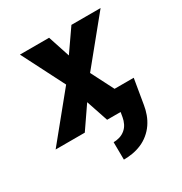

<svg xmlns="http://www.w3.org/2000/svg" viewBox="-173 -648 946 998"><g transform="rotate(-30 300.0 -148.5)"><path d="M283 223 282 118Q300 118 318.5 112.5Q337 107 352 94.5Q367 82 375.5 64.5Q384 47 387 29L392 0H311L267 -131L177 0H2L218 -265L88 -520H263L306 -389L397 -520H572L356 -255L425 -120H540L515 29Q511 55 501.5 81.5Q492 108 476 131.5Q460 155 437.5 173.5Q415 192 389 203Q363 214 336 218.5Q309 223 283 223Z"/></g></svg>

Font: Iosevka Heavy Extended
Style: Italic
Weight: 900
Width: 7
Italic angle: -9°
Monospace: yes
Designer: Belleve Invis
Foundry: Belleve Invis
Version: Version 32.5.0; ttfautohint (v1.8.4)